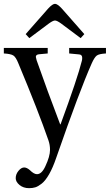

<svg xmlns="http://www.w3.org/2000/svg" viewBox="-25 -740 573 1002"><path d="M-5 -461V-490H224V-461L181 -457Q162 -456 162 -443Q162 -440 166 -426Q221 -269 289 -91H291Q380 -333 402 -422Q404 -428 404 -438Q404 -455 388 -456L336 -461V-490H528V-461Q492 -459 480 -450Q468 -441 454 -410Q390 -266 269 82Q251 135 231.5 169Q212 203 193 218Q174 233 159.5 237.5Q145 242 127 242Q97 242 77 225.5Q57 209 57 190Q57 169 71.5 151.5Q86 134 101 134Q115 134 131 148Q152 169 168 169Q193 169 212 127Q236 76 236 42Q236 16 228 -7Q175 -160 71 -409Q58 -442 44.5 -450.5Q31 -459 -5 -461ZM109 -562 226 -695Q249 -720 262 -720Q275 -720 298 -695L415 -562L396 -541L293 -618Q272 -633 262 -633Q252 -633 231 -618L128 -541Z"/></svg>

Font: Heuristica
Style: Regular
Weight: 400
Version: Version 1.0.1 ; ttfautohint (v1.4.1)